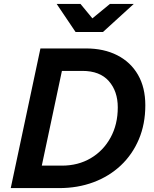

<svg xmlns="http://www.w3.org/2000/svg" viewBox="-20 -963 787 983"><path d="M35 0 187 -715H420Q512 -715 580.5 -680Q649 -645 686.5 -580Q724 -515 724 -424Q724 -328 691 -250Q658 -172 598.5 -116Q539 -60 458.5 -30Q378 0 283 0ZM194 -115H297Q380 -115 444.5 -153Q509 -191 546 -258.5Q583 -326 583 -413Q583 -496 537 -548Q491 -600 402 -600H297ZM367 -799 270 -943H392L453 -869L543 -943H665L507 -799Z"/></svg>

Font: Wix Madefor Text
Style: Bold Italic
Weight: 700
Italic angle: -12°
Designer: Dalton Maag Ltd
Foundry: Dalton Maag Ltd
Version: Version 3.100